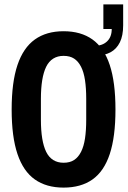

<svg xmlns="http://www.w3.org/2000/svg" viewBox="-20 -841 580 873"><path d="M269 12Q191 12 138.5 -25Q86 -62 59.5 -140.5Q33 -219 33 -343Q33 -467 59.5 -545.5Q86 -624 138.5 -661.5Q191 -699 269 -699Q348 -699 400.5 -661.5Q453 -624 479 -545.5Q505 -467 505 -343Q505 -219 479 -140.5Q453 -62 400.5 -25Q348 12 269 12ZM269 -101Q298 -101 317 -113.5Q336 -126 348.5 -150.5Q361 -175 366.5 -211.5Q372 -248 372 -297V-391Q372 -440 366.5 -476.5Q361 -513 348.5 -537.5Q336 -562 317 -574.5Q298 -587 269 -587Q242 -587 222 -574.5Q202 -562 190 -537.5Q178 -513 172 -476.5Q166 -440 166 -391V-297Q166 -248 172 -211.5Q178 -175 190 -150.5Q202 -126 222 -113.5Q242 -101 269 -101ZM412 -588V-633Q446 -633 467 -653Q488 -673 488 -709H450V-821H540V-726Q540 -679 525 -648.5Q510 -618 482 -603Q454 -588 412 -588Z"/></svg>

Font: Archivo ExtraCondensed
Style: Bold
Weight: 700
Width: 2
Designer: Hector Gatti
Foundry: Omnibus-Type
Version: Version 2.001